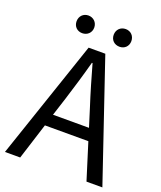

<svg xmlns="http://www.w3.org/2000/svg" viewBox="-163 -1011 933 1113"><g transform="rotate(20 303.5 -454.5)"><path d="M227 -410C253 -493 277 -572 300 -658H304C328 -573 351 -493 378 -410L413 -298H191ZM3 0H97L168 -224H436L506 0H604L355 -734H252ZM188 -800C219 -800 243 -822 243 -854C243 -886 219 -909 188 -909C157 -909 134 -886 134 -854C134 -822 157 -800 188 -800ZM418 -800C449 -800 472 -822 472 -854C472 -886 449 -909 418 -909C386 -909 363 -886 363 -854C363 -822 386 -800 418 -800Z"/></g></svg>

Font: Microsoft YaHei
Style: Regular
Weight: 400
Designer: Ryoko NISHIZUKA 西塚涼子 (kana, bopomofo & ideographs); Paul D. Hunt (Latin, Greek & Cyrillic); Sandoll Communications 산돌커뮤니
Foundry: Adobe
Version: Version 2.001;hotconv 1.0.111;makeotfexe 2.5.65597